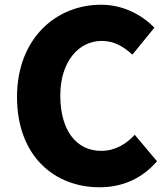

<svg xmlns="http://www.w3.org/2000/svg" viewBox="-20 -778 707 812"><path d="M401 14C498 14 581 -23 644 -96L550 -208C515 -170 468 -140 408 -140C303 -140 235 -226 235 -374C235 -519 314 -605 410 -605C463 -605 502 -581 540 -547L633 -661C582 -713 504 -758 407 -758C218 -758 52 -616 52 -368C52 -116 212 14 401 14Z"/></svg>

Font: Noto Sans KR Black
Style: Regular
Weight: 900
Designer: Ryoko NISHIZUKA 西塚涼子 (kana, bopomofo & ideographs); Paul D. Hunt (Latin, Greek & Cyrillic); Sandoll Communications 산돌커뮤니
Foundry: Adobe
Version: Version 2.004;hotconv 1.0.118;makeotfexe 2.5.65603